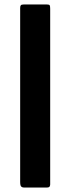

<svg xmlns="http://www.w3.org/2000/svg" viewBox="-20 -726 314 857"><path d="M190 -706Q200 -706 202 -702Q204 -698 204 -687V97Q204 102 201.5 106.5Q199 111 189 111H86Q79 111 74.5 106.5Q70 102 70 85V-690Q70 -699 73 -702.5Q76 -706 86 -706Z"/></svg>

Font: Glory Thin
Style: Bold
Weight: 700
Version: Version 1.011